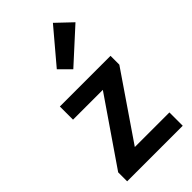

<svg xmlns="http://www.w3.org/2000/svg" viewBox="-248 -871 938 938"><g transform="rotate(-45 221.5 -402.0)"><path d="M34 0V-62L266 -400H60V-491H410V-430L179 -92H418V0ZM235 -573 178 -630 325 -804 405 -728Z"/></g></svg>

Font: Processing Sans Pro Semibold
Style: Regular
Weight: 600
Designer: Paul D. Hunt
Foundry: Adobe Systems Incorporated
Version: Version 2.020;PS 2.000;hotconv 1.0.86;makeotf.lib2.5.63406